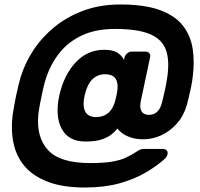

<svg xmlns="http://www.w3.org/2000/svg" viewBox="-20 -700 890 856"><path d="M358 136Q262 136 196 111.5Q130 87 92 43.5Q54 0 41 -58.5Q28 -117 36 -185Q38 -199 42 -222.5Q46 -246 51.5 -272Q57 -298 62.5 -320.5Q68 -343 72 -356Q91 -418 128.5 -475.5Q166 -533 222 -579Q278 -625 352 -652.5Q426 -680 516 -680Q625 -680 693 -655Q761 -630 795.5 -585.5Q830 -541 839 -482.5Q848 -424 839 -356Q837 -338 832.5 -315Q828 -292 822.5 -270Q817 -248 813 -232Q799 -183 768 -148.5Q737 -114 698 -96.5Q659 -79 620 -79Q587 -79 563.5 -87Q540 -95 525 -106Q510 -117 504 -127Q494 -115 478 -101.5Q462 -88 434 -78.5Q406 -69 361 -69Q286 -69 255.5 -125Q225 -181 244 -273Q265 -366 317.5 -422Q370 -478 444 -478Q482 -478 502 -466Q522 -454 533 -433L535 -444Q538 -455 547.5 -462.5Q557 -470 567 -470H629Q640 -470 646 -462.5Q652 -455 649 -444L607 -246Q602 -218 611.5 -203Q621 -188 644 -188Q662 -188 674 -196.5Q686 -205 693 -218Q700 -231 703 -246Q709 -270 715 -297Q721 -324 725 -351Q737 -427 720.5 -475.5Q704 -524 649.5 -547.5Q595 -571 493 -571Q407 -571 346 -542.5Q285 -514 245.5 -464.5Q206 -415 185 -351Q179 -334 172 -303Q165 -272 159 -240.5Q153 -209 151 -190Q141 -89 194 -31Q247 27 382 27Q441 27 477.5 21Q514 15 538.5 4Q563 -7 586 -22Q596 -29 604 -32.5Q612 -36 621 -36H706Q717 -36 723.5 -29Q730 -22 726 -9Q725 -5 722.5 -1.5Q720 2 717 6Q681 39 630 69Q579 99 512 117.5Q445 136 358 136ZM408 -178Q443 -178 466 -199.5Q489 -221 499 -273Q507 -308 503 -329Q499 -350 485.5 -359.5Q472 -369 448 -369Q416 -369 392.5 -347Q369 -325 357 -273Q350 -240 354.5 -218.5Q359 -197 373 -187.5Q387 -178 408 -178Z"/></svg>

Font: Rubik Light ExtraBold
Style: Italic
Weight: 800
Italic angle: -12°
Version: Version 2.104